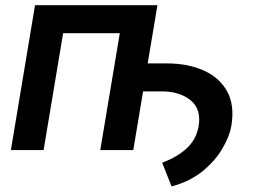

<svg xmlns="http://www.w3.org/2000/svg" viewBox="-20 -565 965 723"><path d="M21 0 111.9 -545.5H572.8L536.2 -326.3H606.5Q687.5 -326.3 747.3 -299.5Q807.2 -272.7 835.8 -220Q864.3 -167.3 850.9 -89.5Q844.1 -51.5 817.6 -5.9Q791.2 39.8 743.8 78.8Q696.4 117.9 626.1 137.1L590.6 47.6Q648.1 26.3 683.6 -6.9Q719.1 -40.1 728 -89.5Q738.6 -153.8 697.8 -187.3Q657 -220.9 589.1 -220.9H518.8L481.9 0H357.6L431.1 -440H217.7L144.2 0Z"/></svg>

Font: Inter UI Semi Bold
Style: Italic
Weight: 600
Italic angle: -9.39999°
Designer: Rasmus Andersson
Foundry: rsms
Version: 3.2;8d6f07862